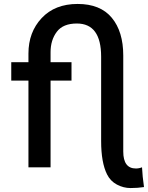

<svg xmlns="http://www.w3.org/2000/svg" viewBox="-20 -847 749 972"><path d="M699 0Q701 45 709 100Q677 105 641 105Q605 105 572 87.5Q539 70 522 36Q492 -24 492 -133V-560Q492 -728 369 -728Q299 -728 267.5 -686Q236 -644 236 -583V-532H342V-439H236V0H124V-439H37V-532H124V-576Q124 -684 191 -755.5Q258 -827 373 -827Q488 -827 546 -757Q604 -687 604 -566V-80Q604 6 668 6Q684 6 699 0Z"/></svg>

Font: Montserrat Alternates
Style: Regular
Weight: 400
Designer: Julieta Ulanovsky
Foundry: Julieta Ulanovsky
Version: Version 2.001